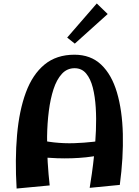

<svg xmlns="http://www.w3.org/2000/svg" viewBox="-20 -1082 801 1109"><path d="M498 3Q503 -27 510.5 -78.5Q518 -130 524.5 -194.5Q531 -259 534 -327.5Q537 -396 533 -460.5Q529 -525 516 -576Q503 -627 477.5 -657.5Q452 -688 411 -688Q367 -688 337 -655Q307 -622 289 -566.5Q271 -511 262 -440.5Q253 -370 252 -294Q251 -218 255.5 -145Q260 -72 267 -11L76 7Q66 -161 78.5 -302.5Q91 -444 129.5 -548Q168 -652 237 -709Q306 -766 410 -766Q504 -766 564.5 -708.5Q625 -651 655.5 -548Q686 -445 689.5 -308.5Q693 -172 672 -14ZM134 -181 170 -284Q231 -266 291.5 -259.5Q352 -253 409 -255Q466 -257 518.5 -263Q571 -269 617 -276L626 -204Q558 -182 477.5 -173.5Q397 -165 310.5 -168Q224 -171 134 -181ZM412 -830 368 -865 539 -1062 602 -1001Z"/></svg>

Font: Marhey Medium
Style: Regular
Weight: 500
Designer: Nur Syamsi & Bustanul Arifin
Foundry: Namelatype
Version: Version 1.000